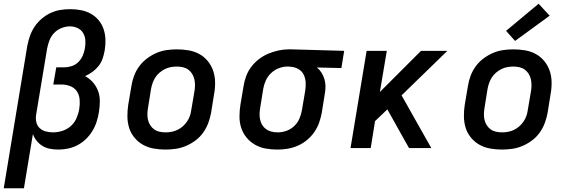

<svg xmlns="http://www.w3.org/2000/svg" viewBox="-29 -792 3049 1027"><path d="M-9 215 117 -547Q122 -573 131 -599Q140 -625 155.5 -648.5Q171 -672 193 -691Q215 -710 240.5 -722Q266 -734 292.5 -738.5Q319 -743 346 -743Q376 -743 404.5 -737.5Q433 -732 457 -718.5Q481 -705 498.5 -684Q516 -663 525 -636.5Q534 -610 535 -580.5Q536 -551 531 -522Q527 -500 520 -479Q513 -458 499 -440Q485 -422 466 -408Q447 -394 426 -385Q450 -372 468 -351.5Q486 -331 495.5 -305.5Q505 -280 505 -251Q505 -222 500 -192Q496 -167 488 -141.5Q480 -116 465.5 -92Q451 -68 431 -48.5Q411 -29 386.5 -16Q362 -3 335.5 2.5Q309 8 284 8Q261 8 239 4Q217 0 199 -11Q181 -22 167.5 -38.5Q154 -55 147 -75L99 215ZM255 -84Q279 -84 304.5 -92Q330 -100 350 -118Q370 -136 380.5 -160.5Q391 -185 395 -210Q399 -235 397 -259.5Q395 -284 382.5 -303Q370 -322 347.5 -331Q325 -340 300 -340H256L272 -432H315Q335 -432 355 -438.5Q375 -445 390 -460Q405 -475 413.5 -494.5Q422 -514 425 -533Q429 -555 427.5 -576.5Q426 -598 415.5 -615.5Q405 -633 386 -642Q367 -651 345 -651Q323 -651 300 -642Q277 -633 260.5 -615.5Q244 -598 235.5 -576Q227 -554 223 -532L164 -177Q161 -157 165.5 -138Q170 -119 183.5 -106.5Q197 -94 216 -89Q235 -84 255 -84Z M856 8Q824 8 793 2.5Q762 -3 736 -17.5Q710 -32 690.5 -55.5Q671 -79 662 -107.5Q653 -136 652.5 -168Q652 -200 657 -232L674 -332Q678 -359 688 -386Q698 -413 715.5 -437Q733 -461 757 -479Q781 -497 807.5 -508.5Q834 -520 862 -524Q890 -528 917 -528Q950 -528 981 -522.5Q1012 -517 1038 -502.5Q1064 -488 1083 -464.5Q1102 -441 1111.5 -412.5Q1121 -384 1121.5 -352Q1122 -320 1116 -288L1100 -188Q1095 -161 1085 -134Q1075 -107 1058 -83Q1041 -59 1017 -41Q993 -23 966 -11.5Q939 0 911 4Q883 8 856 8ZM857 -84Q873 -84 889 -87Q905 -90 920.5 -97.5Q936 -105 949 -116.5Q962 -128 971.5 -142Q981 -156 986.5 -171.5Q992 -187 994 -203L1011 -303Q1014 -320 1014 -336.5Q1014 -353 1010.5 -368.5Q1007 -384 998.5 -397.5Q990 -411 977.5 -420Q965 -429 949 -432.5Q933 -436 916 -436Q901 -436 884.5 -433Q868 -430 853 -422.5Q838 -415 824.5 -403.5Q811 -392 802 -378Q793 -364 787.5 -348.5Q782 -333 779 -317L763 -217Q760 -200 759.5 -183.5Q759 -167 762.5 -151.5Q766 -136 774.5 -122.5Q783 -109 795.5 -100Q808 -91 824 -87.5Q840 -84 857 -84Z M1455 8Q1423 8 1392 2.5Q1361 -3 1335 -18Q1309 -33 1290 -56Q1271 -79 1261.5 -107.5Q1252 -136 1252 -168Q1252 -200 1257 -232L1274 -332Q1278 -359 1288 -385.5Q1298 -412 1315.5 -435Q1333 -458 1356.5 -476Q1380 -494 1406.5 -505Q1433 -516 1460.5 -522Q1488 -528 1514 -528Q1519 -528 1523 -528Q1527 -528 1531 -528L1812 -520L1797 -428L1666 -431Q1681 -419 1691 -403Q1701 -387 1706.5 -368Q1712 -349 1712 -329Q1712 -309 1708 -288L1692 -188Q1687 -161 1677.5 -134.5Q1668 -108 1651.5 -84.5Q1635 -61 1612.5 -42.5Q1590 -24 1563.5 -12.5Q1537 -1 1509.5 3.5Q1482 8 1456 8ZM1456 -84Q1479 -84 1502.5 -92Q1526 -100 1544.5 -117.5Q1563 -135 1572.5 -157.5Q1582 -180 1586 -203L1603 -303Q1607 -326 1606 -349.5Q1605 -373 1595.5 -392.5Q1586 -412 1566.5 -423Q1547 -434 1524 -435L1516 -436Q1514 -436 1512 -436Q1510 -436 1508 -436Q1485 -436 1462 -427Q1439 -418 1421 -401Q1403 -384 1393 -362Q1383 -340 1379 -317L1363 -217Q1360 -200 1359.5 -183.5Q1359 -167 1362.5 -151.5Q1366 -136 1374 -123Q1382 -110 1394.5 -101Q1407 -92 1423 -88Q1439 -84 1456 -84Q1456 -84 1456 -84Q1456 -84 1456 -84Z M1846 0 1932 -520H2040L2003 -300L2223 -520H2364L2119 -282L2278 0H2159L2134 -44L2043 -207L1977 -144L1954 0Z M2656 8Q2624 8 2593 2.5Q2562 -3 2536 -17.5Q2510 -32 2490.5 -55.5Q2471 -79 2462 -107.5Q2453 -136 2452.5 -168Q2452 -200 2457 -232L2474 -332Q2478 -359 2488 -386Q2498 -413 2515.5 -437Q2533 -461 2557 -479Q2581 -497 2607.5 -508.5Q2634 -520 2662 -524Q2690 -528 2717 -528Q2750 -528 2781 -522.5Q2812 -517 2838 -502.5Q2864 -488 2883 -464.5Q2902 -441 2911.5 -412.5Q2921 -384 2921.5 -352Q2922 -320 2916 -288L2900 -188Q2895 -161 2885 -134Q2875 -107 2858 -83Q2841 -59 2817 -41Q2793 -23 2766 -11.5Q2739 0 2711 4Q2683 8 2656 8ZM2657 -84Q2673 -84 2689 -87Q2705 -90 2720.5 -97.5Q2736 -105 2749 -116.5Q2762 -128 2771.5 -142Q2781 -156 2786.5 -171.5Q2792 -187 2794 -203L2811 -303Q2814 -320 2814 -336.5Q2814 -353 2810.5 -368.5Q2807 -384 2798.5 -397.5Q2790 -411 2777.5 -420Q2765 -429 2749 -432.5Q2733 -436 2716 -436Q2701 -436 2684.5 -433Q2668 -430 2653 -422.5Q2638 -415 2624.5 -403.5Q2611 -392 2602 -378Q2593 -364 2587.5 -348.5Q2582 -333 2579 -317L2563 -217Q2560 -200 2559.5 -183.5Q2559 -167 2562.5 -151.5Q2566 -136 2574.5 -122.5Q2583 -109 2595.5 -100Q2608 -91 2624 -87.5Q2640 -84 2657 -84ZM2726 -573 2678 -627 2852 -772 2911 -708Z"/></svg>

Font: Iosevka SS04 SmBd Ex Obl
Style: Regular
Weight: 600
Width: 7
Italic angle: -9°
Monospace: yes
Designer: Belleve Invis
Foundry: Belleve Invis
Version: Version 19.0.0; ttfautohint (v1.8.4)